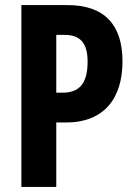

<svg xmlns="http://www.w3.org/2000/svg" viewBox="-20 -734 530 754"><path d="M245 -714H64V0H201V-253H239C390 -253 461 -349 461 -493C461 -637 390 -714 245 -714ZM234 -597C295 -597 324 -565 324 -492C324 -404 290 -370 225 -370H201V-597Z"/></svg>

Font: Noto Sans Devanagari ExtraCondensed
Style: Bold
Weight: 700
Width: 2
Designer: Jelle Bosma - Monotype Design Team
Foundry: Monotype Imaging Inc.
Version: Version 2.004